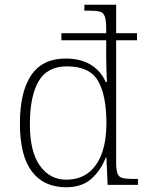

<svg xmlns="http://www.w3.org/2000/svg" viewBox="-20 -780 619 810"><path d="M259 10Q165 10 114.5 -56.5Q64 -123 64 -259Q64 -392 111.5 -462.5Q159 -533 257 -533Q321 -533 363.5 -506.5Q406 -480 426 -434H431Q430 -456 429 -487Q428 -518 428 -538V-610H239V-640H428V-659Q428 -695 422 -711Q416 -727 401 -731Q386 -735 359 -735H336V-760H470V-640H558V-610H470V-97Q470 -64 475.5 -48.5Q481 -33 497 -29Q513 -25 544 -25H562V0H434L429 -115H426Q404 -59 364 -24.5Q324 10 259 10ZM262 -22Q319 -23 356 -53.5Q393 -84 411 -137Q429 -190 429 -259Q429 -378 393.5 -439Q358 -500 262 -500Q179 -500 142.5 -436.5Q106 -373 106 -256Q106 -139 149 -80Q192 -21 262 -22Z"/></svg>

Font: Noto Serif Tamil ExtraLight
Style: Italic
Weight: 200
Italic angle: -12°
Designer: Indian Type Foundry, Tom Grace, and the Monotype Design Team
Foundry: Monotype Imaging Inc.
Version: Version 2.003; ttfautohint (v1.8.4.7-5d5b)